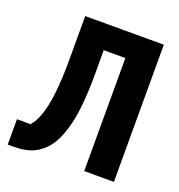

<svg xmlns="http://www.w3.org/2000/svg" viewBox="-128 -805 856 918"><g transform="rotate(20 300.0 -346.0)"><path d="M399 -575H289V-455Q289 -283 264 -188.5Q239 -94 196 -51Q165 -20 129.5 -7Q94 6 41 6H12V-123H81Q103 -147 118 -190Q133 -233 141.5 -303Q150 -373 150 -476V-698H550V0H399Z"/></g></svg>

Font: iA Writer Mono V
Style: Regular
Weight: 400
Designer: Mike Abbink, Paul van der Laan, Pieter van Rosmalen
Foundry: Bold Monday
Version: Version 2.000